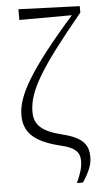

<svg xmlns="http://www.w3.org/2000/svg" viewBox="-65 -843 581 1104"><g transform="rotate(-5 225.0 -291.5)"><path d="M333 221H368C404 166 423 124 423 79C423 14 398 -34 276 -64C157 -93 114 -134 114 -208C114 -329 191 -455 438 -754V-791L85 -804V-742L388 -743C129 -449 49 -306 49 -196C49 -104 97 -42 250 -4C355 19 368 55 368 99C368 132 356 171 333 221Z"/></g></svg>

Font: Noto Serif TC Light
Style: Regular
Weight: 300
Designer: Ryoko NISHIZUKA 西塚涼子 (kana & ideographs); Frank Grießhammer (Latin, Greek & Cyrillic); Wenlong ZHANG 张文龙 (bopomofo); San
Foundry: Adobe
Version: Version 2.001;hotconv 1.1.0;makeotfexe 2.6.0